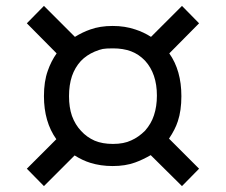

<svg xmlns="http://www.w3.org/2000/svg" viewBox="-20 -616 766 651"><path d="M171 -144Q129 -203 129 -290Q129 -340 142 -376Q153 -408 172 -435L71 -537L129 -596L234 -491Q260 -507 286 -516Q319 -528 362 -528Q404 -528 439 -516Q467 -507 492 -491L597 -596L655 -537L554 -435Q595 -377 595 -290Q595 -241 583 -205Q574 -177 553 -146L655 -44L597 15L491 -90Q463 -74 438 -65Q405 -53 362 -53Q321 -53 286 -64Q260 -72 233 -89L129 15L71 -44ZM425 -140Q450 -151 472 -173Q493 -197 502 -225Q512 -255 512 -292Q512 -366 472 -410Q451 -432 424.5 -442Q398 -452 363 -452Q339 -452 328.5 -450Q318 -448 301 -441Q273 -429 254 -409Q234 -387 224 -358Q214 -328 214 -290Q214 -252 224 -223Q235 -193 255 -172Q274 -151 301 -139Q327 -128 363 -128Q400 -128 425 -140Z"/></svg>

Font: Bellota
Style: Bold
Weight: 700
Designer: Kemie Guaida
Foundry: Kemie Guaida
Version: Version 4.001